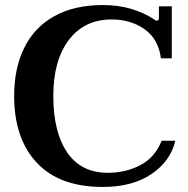

<svg xmlns="http://www.w3.org/2000/svg" viewBox="-20 -730 745 760"><path d="M36 -350Q36 -460 76 -541Q116 -622 195 -666Q274 -710 388 -710Q504 -710 592 -652Q596 -648 601 -648Q609 -648 609 -660V-705H660V-499H617Q607 -576 552 -614.5Q497 -653 422 -653Q314 -653 252.5 -572Q191 -491 191 -350Q191 -207 246 -126.5Q301 -46 407 -46Q477 -46 535 -76Q593 -106 620 -173H674Q655 -92 579.5 -41Q504 10 387 10Q215 10 125.5 -86Q36 -182 36 -350Z"/></svg>

Font: Taviraj SemiBold
Style: Regular
Weight: 600
Designer: Katatrad Team
Foundry: CadsonDemak
Version: Version 1.001